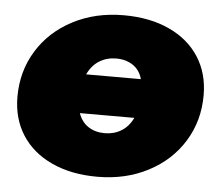

<svg xmlns="http://www.w3.org/2000/svg" viewBox="-45 -607 768 667"><g transform="rotate(5 339.0 -273.5)"><path d="M661 -304Q661 -215 617 -143.5Q573 -72 494.5 -31Q416 10 317 10Q226 10 158 -21.5Q90 -53 53.5 -110Q17 -167 17 -243Q17 -332 61 -403.5Q105 -475 183.5 -516Q262 -557 361 -557Q452 -557 520 -525.5Q588 -494 624.5 -437Q661 -380 661 -304ZM248 -341H439Q430 -373 405.5 -389Q381 -405 348 -405Q315 -405 289 -389Q263 -373 248 -341ZM428 -205H238Q249 -174 273 -158.5Q297 -143 330 -143Q362 -143 387.5 -158.5Q413 -174 428 -205Z"/></g></svg>

Font: Montserrat Alternates Black
Style: Italic
Weight: 900
Italic angle: -11.3°
Designer: Julieta Ulanovsky
Foundry: Julieta Ulanovsky
Version: Version 7.200